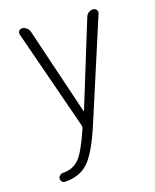

<svg xmlns="http://www.w3.org/2000/svg" viewBox="-113 -596 726 901"><g transform="rotate(-15 250.0 -146.0)"><path d="M233.4 -7.8 63.5 -494.1Q60.5 -503.9 65.9 -511.7Q71.3 -519.5 81.1 -519.5Q92.8 -519.5 103 -512.2Q113.3 -504.9 117.2 -494.1L259.8 -69.3Q259.8 -68.4 260.7 -68.4Q261.7 -68.4 261.7 -69.3L391.6 -494.1Q395.5 -504.9 405.3 -512.2Q415 -519.5 426.8 -519.5Q436.5 -519.5 442.9 -511.7Q449.2 -503.9 446.3 -494.1L287.1 0Q245.1 130.9 204.1 177.2Q163.1 223.6 90.8 228.5Q82 229.5 75.7 223.1Q69.3 216.8 69.3 208Q69.3 199.2 75.7 192.9Q82 186.5 90.8 185.5Q140.6 182.6 169.4 148.4Q198.2 114.3 233.4 8.8Q236.3 0 233.4 -7.8Z"/></g></svg>

Font: Rounded Mgen+ 1mn light
Style: Regular
Weight: 200
Designer: [Source Han Sans]
Ryoko NISHIZUKA  (kana & ideographs); Paul D. Hunt (Latin, Greek & Cyrillic); Wenlong ZHANG  (bopomofo
Version: Version 1.059.20150602